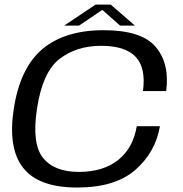

<svg xmlns="http://www.w3.org/2000/svg" viewBox="-20 -812 796 836"><path d="M316 4.5Q148 4.5 80.8 -81.2Q13.5 -167 40 -338.5Q67.5 -517 165.2 -598.8Q263 -680.5 431 -680.5Q597 -680.5 658.2 -607.5Q719.5 -534.5 703.5 -415.5H602.5Q616 -516 571 -564.2Q526 -612.5 420.5 -612.5Q313 -612.5 239 -555.2Q165 -498 141 -338.5Q118 -186.5 167 -125Q216 -63.5 323.5 -63.5Q429 -63.5 494.2 -115.2Q559.5 -167 575.5 -262.5H676.5Q657 -149 569.2 -72.2Q481.5 4.5 316 4.5ZM259.5 -700.5 396 -792H462L567.5 -700.5H503L425.5 -769L324 -700.5Z"/></svg>

Font: Anybody ExtraExpanded Regular
Style: Italic
Weight: 400
Width: 8
Italic angle: -10°
Designer: Tyler Finck
Foundry: Etcetera Type Company
Version: Version 1.010; ttfautohint (v1.8.3) -l 8 -r 50 -G 200 -x 14 